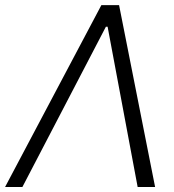

<svg xmlns="http://www.w3.org/2000/svg" viewBox="-53 -748 698 768"><path d="M36.6 0H-32.7L352.5 -727.5H423.3L567.4 0H497.6L377.4 -641.1H370.6Z"/></svg>

Font: Inter Tight Light
Style: Italic
Weight: 300
Italic angle: -9.39999°
Designer: Rasmus Andersson
Foundry: rsms
Version: Version 3.004